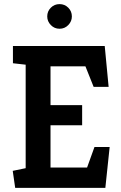

<svg xmlns="http://www.w3.org/2000/svg" viewBox="-20 -915 590 935"><path d="M54 0 42 -83 105 -96V-600L43 -607V-691H490L509 -492H436L396 -592H226V-403H380V-305H226V-99H404L440 -199H514L493 0ZM270 -775Q245 -775 227.5 -793Q210 -811 210 -835Q210 -860 227.5 -877.5Q245 -895 270 -895Q295 -895 312.5 -877.5Q330 -860 330 -835Q330 -811 312.5 -793Q295 -775 270 -775Z"/></svg>

Font: Kreon Light SemiBold
Style: Regular
Weight: 600
Version: Version 2.002